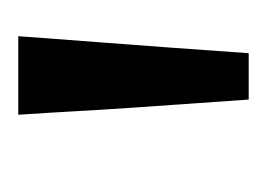

<svg xmlns="http://www.w3.org/2000/svg" viewBox="-61 -729 292 210"><g transform="rotate(-90 85.0 -624.0)"><path d="M150.4 -750H64.5C67.4 -708 69.3 -666 72.3 -624C75.2 -582 78.1 -540 81.1 -498H131.8C140.6 -624 147.5 -708 150.4 -750Z"/></g></svg>

Font: My Font
Style: Regular
Weight: 400
Designer: Alfredo Marco Pradil
Version: Version 0.001